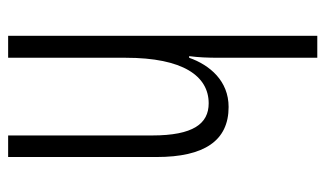

<svg xmlns="http://www.w3.org/2000/svg" viewBox="-184 -616 800 472"><g transform="rotate(90 216.0 -380.0)"><path d="M122 -519V-760H68V0H122V-289C122 -430 167 -493 234 -493C284 -493 313 -455 313 -354V0H366V-365C366 -482 326 -542 243 -542C179 -542 140 -496 122 -445H118C121 -468 122 -489 122 -519Z"/></g></svg>

Font: Noto Sans Armenian ExtraCondensed Light
Style: Regular
Weight: 300
Width: 2
Designer: Monotype Design Team
Foundry: Monotype Imaging Inc.
Version: Version 2.008